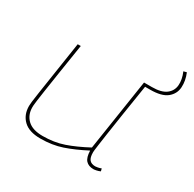

<svg xmlns="http://www.w3.org/2000/svg" viewBox="-154 -858 1046 1033"><g transform="rotate(30 369.5 -341.5)"><path d="M218 10Q148 10 113 -23.5Q78 -57 78 -112Q78 -120 80 -138.5Q82 -157 88.5 -199Q95 -241 107 -320.5Q119 -400 139 -530H158Q140 -416 128.5 -342Q117 -268 110.5 -224Q104 -180 101 -158Q98 -136 97.5 -127.5Q97 -119 97 -115Q97 -67 128 -37.5Q159 -8 222 -8Q293 -8 352.5 -28.5Q412 -49 483 -87L551 -530H570Q550 -404 537 -321Q524 -238 517 -189Q510 -140 506.5 -115.5Q503 -91 502 -81.5Q501 -72 501 -68Q501 -35 513 -21.5Q525 -8 549 -8Q554 -8 564.5 -10Q575 -12 585 -16L589 0Q578 5 566 7.5Q554 10 548 10Q517 10 500.5 -8Q484 -26 483 -68Q412 -31 351.5 -10.5Q291 10 218 10ZM568 -513 562 -530H600Q658 -530 687 -552Q716 -574 719 -610Q722 -646 704 -688L723 -693Q741 -650 738.5 -608.5Q736 -567 703 -540Q670 -513 598 -513Z"/></g></svg>

Font: Georama Extended Thin
Style: Italic
Weight: 100
Width: 7
Italic angle: -9°
Designer: Jean-Baptiste Levee
Foundry: Production Type
Version: Version 1.000